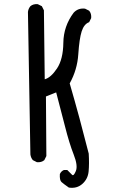

<svg xmlns="http://www.w3.org/2000/svg" viewBox="-20 -764 540 916"><path d="M308.6 130.9Q283.2 113.3 273.4 104.5Q263.7 95.7 265.6 66.4Q271.5 52.7 285.2 46.9H300.8Q316.4 61.5 323.7 69.8Q331.1 78.1 341.8 52.2Q352.5 26.4 331.5 -26.9Q310.5 -80.1 290 -161.6Q269.5 -243.2 248 -323.2L199.2 -303.7L201.2 -19.5L191.4 0Q177.7 11.7 156.2 9.8L136.7 0Q127 -11.7 125 -27.3L113.3 -707Q115.2 -722.7 125 -734.4Q138.7 -746.1 160.2 -744.1L179.7 -734.4L189.5 -714.8L193.4 -385.7Q222.7 -393.6 252 -437.5Q281.2 -481.4 282.2 -560.1Q283.2 -638.7 331.1 -703.1Q352.5 -726.6 385.7 -722.7L405.3 -712.9Q417 -699.2 415 -677.7L405.3 -658.2Q380.9 -649.4 369.6 -614.3Q358.4 -579.1 353.5 -504.9Q348.6 -430.7 312.5 -366.2Q336.9 -282.2 359.4 -199.2Q381.8 -116.2 403.3 -31.2Q406.2 17.6 402.8 53.7Q399.4 89.8 373 113.3Q346.7 136.7 308.6 130.9Z"/></svg>

Font: JasonHandwriting1
Style: Regular
Weight: 400
Version: Version 1.48.20